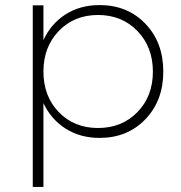

<svg xmlns="http://www.w3.org/2000/svg" viewBox="-20 -542 711 756"><path d="M372 -522Q482 -522 552.5 -448.5Q623 -375 623 -260Q623 -146 552.5 -72.5Q482 1 372 1Q296 1 238.5 -35.5Q181 -72 151 -136V194H109V-521H151V-384Q181 -449 238.5 -485.5Q296 -522 372 -522ZM211.5 -100.5Q272 -38 366 -38Q460 -38 521 -100.5Q582 -163 582 -260Q582 -357 521 -420Q460 -483 366 -483Q272 -483 211.5 -420Q151 -357 151 -260Q151 -163 211.5 -100.5Z"/></svg>

Font: Montserrat Ultra Light
Style: Regular
Weight: 200
Designer: Julieta Ulanovsky
Foundry: Julieta Ulanovsky
Version: Version 3.100;PS 003.100;hotconv 1.0.88;makeotf.lib2.5.64775